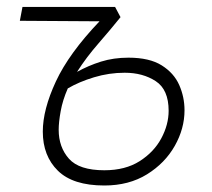

<svg xmlns="http://www.w3.org/2000/svg" viewBox="-20 -538 626 567"><path d="M288.1 9.8Q195.3 9.8 150.9 -33.9Q106.4 -77.6 106.4 -149.4Q106.4 -214.4 145 -297.4Q183.6 -380.4 273.9 -475.1L38.6 -476.6L46.4 -517.6H319.8L335.9 -487.3Q307.6 -452.1 271.5 -410.6Q234.9 -368.7 207.5 -325.7Q240.7 -344.2 278.1 -356Q315.4 -367.7 359.4 -367.7Q421.4 -367.7 457.5 -345Q493.7 -322.3 509.3 -286.9Q524.9 -251.5 524.9 -212.4Q524.9 -158.2 496.1 -107.2Q467.3 -56.2 414.1 -23.2Q360.8 9.8 288.1 9.8ZM180.2 -276.9Q165 -242.2 159.2 -209.7Q153.3 -177.2 153.3 -154.8Q153.3 -103.5 183.6 -69.3Q213.9 -35.2 288.1 -35.2Q350.1 -35.2 392.3 -62Q434.6 -88.9 456.3 -129.4Q478 -169.9 478 -210.9Q478 -273.4 439.9 -298.3Q401.9 -323.2 348.1 -323.2Q302.2 -323.2 257.8 -309.8Q213.4 -296.4 180.2 -276.9Z"/></svg>

Font: CaskaydiaCove NFP ExtraLight
Style: Italic
Weight: 200
Italic angle: -10°
Designer: Aaron Bell
Foundry: Saja Typeworks
Version: Version 2111.001; VTT 6.35;Nerd Fonts 3.1.1